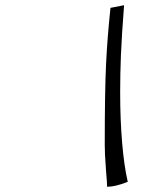

<svg xmlns="http://www.w3.org/2000/svg" viewBox="-20 -615 626 735"><path d="M440 -262Q440 -158 447.5 -69Q455 20 469 81Q444 91 424.5 95.5Q405 100 390 100Q390 90 389 77.5Q388 65 386 40Q383 0 382 -21Q381 -42 381 -61Q381 -266 386 -369.5Q391 -473 403 -585L455 -595Q446 -479 443 -406Q440 -333 440 -262Z"/></svg>

Font: Atma
Style: Regular
Weight: 400
Designer: Gregori Vincens, Jeremie Hornus, Riccardo Olocco, Yoann Minet.
Foundry: black foundry
Version: Version 1.102;PS 1.100;hotconv 1.0.86;makeotf.lib2.5.63406